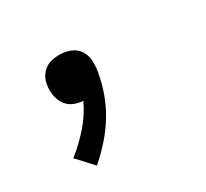

<svg xmlns="http://www.w3.org/2000/svg" viewBox="-88 -290 677 632"><g transform="rotate(-30 250.0 26.0)"><path d="M119 215 64 155Q102 125 134.5 88Q167 51 187 8Q170 7 154.5 1Q139 -5 128.5 -17Q118 -29 113 -45Q108 -61 108 -78Q108 -83 108.5 -88Q109 -93 110 -99Q112 -113 119.5 -126Q127 -139 139 -148Q151 -157 165.5 -160Q180 -163 194 -163Q215 -163 234.5 -155.5Q254 -148 265.5 -131.5Q277 -115 278.5 -93.5Q280 -72 276 -51Q270 -14 257 23Q244 60 223.5 94Q203 128 176.5 158Q150 188 119 215Z"/></g></svg>

Font: Iosevka Curly Slab Medium
Style: Italic
Weight: 500
Italic angle: -9°
Monospace: yes
Designer: Belleve Invis
Foundry: Belleve Invis
Version: Version 22.1.2; ttfautohint (v1.8.4)